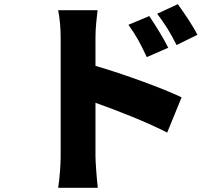

<svg xmlns="http://www.w3.org/2000/svg" viewBox="-20 -835 1040 921"><path d="M696 -758 596 -716C635 -661 652 -630 684 -561L787 -606C765 -651 726 -713 696 -758ZM833 -815 734 -769C773 -716 792 -688 827 -619L927 -668C905 -712 864 -772 833 -815ZM271 -85C271 -44 266 23 259 66H449C444 21 438 -58 438 -85V-342C544 -304 681 -251 782 -199L851 -368C767 -409 573 -480 438 -519V-656C438 -704 444 -748 448 -786H259C267 -748 271 -696 271 -656C271 -571 271 -173 271 -85Z"/></svg>

Font: Noto Sans CJK TC Black
Style: Regular
Weight: 900
Designer: Ryoko NISHIZUKA 西塚涼子 (kana, bopomofo & ideographs); Paul D. Hunt (Latin, Greek & Cyrillic); Sandoll Communications 산돌커뮤니
Foundry: Adobe
Version: Version 2.004;hotconv 1.0.118;makeotfexe 2.5.65603